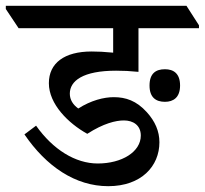

<svg xmlns="http://www.w3.org/2000/svg" viewBox="-65 -644 704 660"><path d="M307 -4C421 -4 483 -73 483 -155C483 -193 468 -227 440 -258C404 -298 367 -310 326 -310C292 -310 248 -299 204 -271C186 -284 175 -301 175 -322C175 -366 220 -401 334 -401C360 -401 381 -400 411 -397V-547H619V-557L576 -624H-45V-613L-1 -547H324V-463C293 -466 271 -467 250 -467C156 -467 103 -427 103 -358C103 -286 170 -220 235 -184C291 -220 333 -230 361 -230C392 -230 419 -214 419 -178C419 -122 354 -82 271 -82C194 -82 117 -130 59 -212L19 -182C94 -72 194 -4 307 -4ZM502 -294C531 -294 554 -309 554 -350C554 -392 531 -406 502 -406C471 -406 449 -392 449 -350C449 -309 471 -294 502 -294Z"/></svg>

Font: Noto Serif Devanagari Medium
Style: Regular
Weight: 500
Designer: Universal Thirst, Indian Type Foundry and the Monotype Design Team
Foundry: Monotype Imaging Inc.
Version: Version 2.004